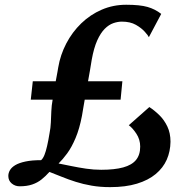

<svg xmlns="http://www.w3.org/2000/svg" viewBox="-20 -777 788 808"><path d="M443.5 10.5Q401 10.5 365.2 4.2Q329.5 -2 298.8 -11.8Q268 -21.5 240.5 -32.8Q213 -44 188 -53.5Q172 -35.5 154.8 -21.8Q137.5 -8 115.2 -0.5Q93 7 62.5 7Q43.5 7 29.2 -5Q15 -17 15 -36.5Q15 -49 21.8 -60.8Q28.5 -72.5 44.2 -82Q60 -91.5 86.8 -97.2Q113.5 -103 153 -103Q161 -110 167 -124.8Q173 -139.5 178.2 -162.5Q183.5 -185.5 188.5 -216.5Q193 -238.5 194 -261.8Q195 -285 196 -309.2Q197 -333.5 201.5 -357.5H109.5L118 -435H214.5Q216.5 -445 218.2 -454.8Q220 -464.5 221.8 -474.2Q223.5 -484 225 -493Q234 -546.5 259 -594.2Q284 -642 322 -678.8Q360 -715.5 408 -736.2Q456 -757 511 -757Q568.5 -757 600.8 -747.8Q633 -738.5 658.5 -718.5L606.5 -620.5Q603.5 -627.5 589.5 -643.2Q575.5 -659 551.8 -672.5Q528 -686 493 -686Q475.5 -686 456.8 -679.5Q438 -673 420.8 -655.8Q403.5 -638.5 389.2 -607Q375 -575.5 366 -525.5Q362.5 -505 358.8 -481.8Q355 -458.5 350.5 -435H495L487.5 -357.5H336.5Q333.5 -340 330.5 -322.8Q327.5 -305.5 325 -290Q314.5 -235 298 -196Q281.5 -157 262.5 -131.2Q243.5 -105.5 226.5 -89Q250 -84.5 280 -78.2Q310 -72 342.2 -67.2Q374.5 -62.5 406 -62.5Q462 -62.5 498.5 -72.5Q535 -82.5 552.5 -104Q570 -125.5 570 -160Q570 -190 553.8 -214.5Q537.5 -239 522 -250L608.5 -326.5Q630 -312.5 650.5 -292.5Q671 -272.5 684.2 -244.8Q697.5 -217 697.5 -180.5Q697 -140 681.8 -105.2Q666.5 -70.5 635.2 -44.5Q604 -18.5 556.2 -4Q508.5 10.5 443.5 10.5Z"/></svg>

Font: Merriweather
Style: Bold Italic
Weight: 700
Italic angle: -7.8°
Version: Version 2.101